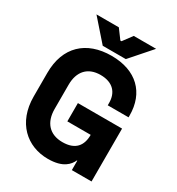

<svg xmlns="http://www.w3.org/2000/svg" viewBox="-213 -1028 1088 1182"><g transform="rotate(30 331.0 -437.0)"><path d="M123 -897 253 -749H417L547 -897H388L339 -831H331L282 -897ZM308 23C416 23 452 -23 468 -58H471V9H611V-367H297V-237H463V-236C463 -161 426 -111 334 -111C242 -111 191 -169 191 -264V-436C191 -531 242 -587 332 -587C422 -587 463 -535 463 -464V-447H611V-460C611 -621 509 -723 332 -723C153 -723 41 -619 41 -434V-266C41 -81 159 23 308 23Z"/></g></svg>

Font: Kalas SG
Style: Bold
Weight: 700
Designer: Kalas
Foundry: Kalas
Version: Version 2.000;FEAKit 1.0